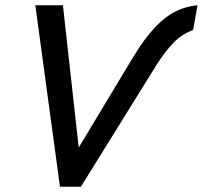

<svg xmlns="http://www.w3.org/2000/svg" viewBox="-20 -710 771 730"><path d="M114.3 -689.9H219.2L279.3 -148.9L486.8 -493.7Q529.3 -563.5 568.4 -605Q607.4 -646.5 646.2 -666Q685.1 -685.5 731 -690.4L714.4 -596.2Q670.4 -579.6 639.2 -547.1Q607.9 -514.6 575.2 -463.4L287.6 0H208Z"/></svg>

Font: Acari Sans Medium
Style: Italic
Weight: 500
Italic angle: -13°
Designer: Alfredo Marco Pradil and Stefan Peev
Foundry: Hanken Design Co.
Version: Version 1.045